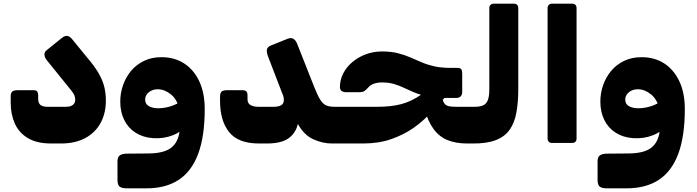

<svg xmlns="http://www.w3.org/2000/svg" viewBox="-20 -770 3778 1041"><path d="M258 8Q180 8 131.5 -21Q83 -50 60.5 -100Q38 -150 38 -213V-249Q38 -265 46 -273Q54 -281 78 -281H164Q176 -281 181.5 -274Q187 -267 187 -252V-234Q187 -210 200 -200.5Q213 -191 236 -191H338Q363 -191 375.5 -201.5Q388 -212 388 -229Q388 -241 383.5 -252.5Q379 -264 366 -280L235 -442Q222 -458 221 -472.5Q220 -487 232 -497L315 -564Q330 -576 343 -575.5Q356 -575 370 -559L455 -455Q490 -414 512 -377.5Q534 -341 544 -304.5Q554 -268 554 -224Q554 -156 525.5 -103.5Q497 -51 442.5 -21.5Q388 8 310 8Z M666 251Q642 251 629.5 242.5Q617 234 617 204V104Q617 82 629.5 72.5Q642 63 671 63L788 62Q864 61 902.5 35Q941 9 951.5 -45.5Q962 -100 955 -183L1090 -179Q1090 -31 1054.5 64Q1019 159 949 205Q879 251 776 251ZM951 -179Q941 -231 906.5 -258.5Q872 -286 836 -286Q815 -286 799.5 -278Q784 -270 775.5 -257.5Q767 -245 767 -230Q767 -205 788 -194Q809 -183 837 -183Q879 -183 919 -198.5Q959 -214 977 -235L989 -94Q968 -57 918 -37Q868 -17 809 -21Q755 -25 715 -50.5Q675 -76 653.5 -119.5Q632 -163 632 -219Q632 -265 647 -308Q662 -351 690 -385Q718 -419 760 -439.5Q802 -460 855 -460Q926 -460 978.5 -426Q1031 -392 1060.5 -329Q1090 -266 1090 -179Z M1384 8Q1272 8 1222.5 -53.5Q1173 -115 1173 -224V-245Q1173 -264 1180.5 -272.5Q1188 -281 1213 -281H1295Q1308 -281 1315 -275Q1322 -269 1322 -253V-232Q1322 -209 1339 -200Q1356 -191 1380 -191H1464Q1490 -191 1504.5 -199.5Q1519 -208 1519 -228Q1519 -237 1517 -245.5Q1515 -254 1509 -267L1434 -462Q1425 -485 1427 -500Q1429 -515 1448 -523L1540 -560Q1559 -567 1571 -559.5Q1583 -552 1591 -533L1683 -300Q1702 -252 1716.5 -229Q1731 -206 1748.5 -198.5Q1766 -191 1794 -191Q1809 -191 1809 -176V-22Q1809 8 1779 8Q1730 8 1679.5 -14.5Q1629 -37 1595 -98Q1583 -47 1543.5 -19.5Q1504 8 1427 8Z M1779 8Q1764 8 1764 -7V-161Q1764 -191 1794 -191H2026Q2101 -191 2156 -205.5Q2211 -220 2267 -259L2359 -322L2418 -269L2302 -145Q2271 -111 2220.5 -75.5Q2170 -40 2102 -16Q2034 8 1949 8ZM2512 8Q2453 8 2407.5 -10Q2362 -28 2331 -70Q2300 -112 2280 -184L2376 -279Q2376 -249 2380 -231.5Q2384 -214 2393 -205Q2402 -196 2416.5 -193.5Q2431 -191 2453 -191H2555Q2562 -191 2566 -186.5Q2570 -182 2570 -175V-21Q2570 -7 2562 0.5Q2554 8 2540 8ZM2374 -239 2372 -242Q2322 -242 2286.5 -250Q2251 -258 2223 -270Q2195 -282 2170 -294Q2145 -306 2116.5 -314.5Q2088 -323 2050 -323Q2028 -323 2008 -316.5Q1988 -310 1976 -295Q1962 -280 1953.5 -275Q1945 -270 1926 -270H1858Q1823 -270 1823 -298Q1823 -337 1841 -372Q1859 -407 1890.5 -433.5Q1922 -460 1963 -475.5Q2004 -491 2051 -491Q2099 -491 2135.5 -482Q2172 -473 2203 -459.5Q2234 -446 2265.5 -432.5Q2297 -419 2334.5 -410.5Q2372 -402 2422 -402H2459Q2476 -402 2481 -394.5Q2486 -387 2486 -372V-270Q2486 -256 2477.5 -247.5Q2469 -239 2455 -239Z M2540 8Q2525 8 2525 -7V-161Q2525 -191 2555 -191Q2584 -191 2601 -199.5Q2618 -208 2625.5 -228.5Q2633 -249 2633 -287V-727Q2633 -737 2639.5 -743.5Q2646 -750 2656 -750H2767Q2778 -750 2784 -743.5Q2790 -737 2790 -727V-286Q2790 -216 2780 -160.5Q2770 -105 2743.5 -67Q2717 -29 2667.5 -10Q2618 9 2540 8Z M2972 5Q2962 5 2955.5 -1.5Q2949 -8 2949 -18V-727Q2949 -737 2955.5 -743.5Q2962 -750 2972 -750H3083Q3094 -750 3100 -743.5Q3106 -737 3106 -727V-18Q3106 -8 3100 -1.5Q3094 5 3083 5Z M3269 251Q3245 251 3232.5 242.5Q3220 234 3220 204V104Q3220 82 3232.5 72.5Q3245 63 3274 63L3391 62Q3467 61 3505.5 35Q3544 9 3554.5 -45.5Q3565 -100 3558 -183L3693 -179Q3693 -31 3657.5 64Q3622 159 3552 205Q3482 251 3379 251ZM3554 -179Q3544 -231 3509.5 -258.5Q3475 -286 3439 -286Q3418 -286 3402.5 -278Q3387 -270 3378.5 -257.5Q3370 -245 3370 -230Q3370 -205 3391 -194Q3412 -183 3440 -183Q3482 -183 3522 -198.5Q3562 -214 3580 -235L3592 -94Q3571 -57 3521 -37Q3471 -17 3412 -21Q3358 -25 3318 -50.5Q3278 -76 3256.5 -119.5Q3235 -163 3235 -219Q3235 -265 3250 -308Q3265 -351 3293 -385Q3321 -419 3363 -439.5Q3405 -460 3458 -460Q3529 -460 3581.5 -426Q3634 -392 3663.5 -329Q3693 -266 3693 -179Z"/></svg>

Font: Rubik ExtraBold
Style: Regular
Weight: 800
Designer: Hubert and Fischer
Foundry: Hubert and Fischer
Version: Version 2.300;gftools[0.9.30]